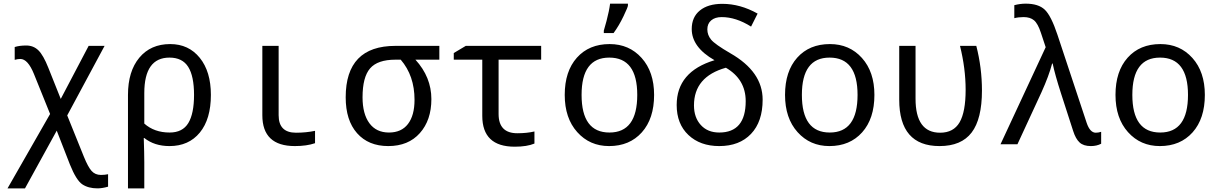

<svg xmlns="http://www.w3.org/2000/svg" viewBox="-20 -786 6641 1046"><path d="M311 -247.1 462.9 -536.1H549.8L346.2 -157.2L437 67.9Q459.5 123.5 479 145.3Q498.5 167 529.8 167Q551.3 167 568.8 163.1V231Q536.6 240.2 511.2 240.2Q461.4 240.2 428.5 218.3Q395.5 196.3 360.8 109.9L289.1 -74.2L116.2 240.2H21L252.9 -165L165 -382.8Q131.8 -464.8 90.8 -464.8Q76.7 -464.8 60.1 -460V-529.8Q85.9 -538.1 123 -538.1Q162.6 -538.1 189.5 -511.5Q216.3 -484.9 243.2 -417Z M766.1 -34.2H763.2Q766.1 50.8 766.1 98.1V240.2H677.2V-269Q677.2 -397.5 739 -471.7Q800.8 -545.9 907.2 -545.9Q1007.8 -545.9 1068.4 -470.9Q1128.9 -396 1128.9 -269Q1128.9 -137.2 1068.6 -63.7Q1008.3 9.8 903.3 9.8Q821.3 9.8 766.1 -34.2ZM766.1 -112.8Q820.8 -64 904.3 -64Q974.6 -64 1005.9 -115.5Q1037.1 -167 1037.1 -269Q1037.1 -371.1 1005.4 -421.6Q973.6 -472.2 903.3 -472.2Q766.1 -472.2 766.1 -278.8Z M1498 -536.1V-158.2Q1498 -63 1592.3 -63Q1647 -63 1696.3 -73.2V-5.9Q1650.9 9.8 1586.4 9.8Q1409.2 9.8 1409.2 -158.2V-536.1Z M2373.5 -536.1V-460.9H2243.2Q2330.1 -365.7 2330.1 -246.1Q2330.1 -131.3 2267.3 -60.8Q2204.6 9.8 2095.2 9.8Q1987.3 9.8 1925.3 -60.3Q1863.3 -130.4 1863.3 -255.9Q1863.3 -536.1 2134.3 -536.1ZM2163.1 -460.9H2134.3Q2037.1 -460.9 1996.1 -413.3Q1955.1 -365.7 1955.1 -255.9Q1955.1 -165.5 1992.4 -114.7Q2029.8 -64 2099.1 -64Q2167 -64 2202.6 -110.6Q2238.3 -157.2 2238.3 -242.2Q2238.3 -373.5 2163.1 -460.9Z M2928.2 -536.1V-460.9H2696.3V-165Q2696.3 -60.1 2798.3 -60.1Q2850.6 -60.1 2891.6 -69.8V-3.9Q2850.6 13.2 2784.2 13.2Q2607.4 13.2 2607.4 -154.8V-460.9H2452.1V-497.1L2517.6 -536.1Z M3298.3 9.8Q3192.9 9.8 3124.8 -66.2Q3056.6 -142.1 3056.6 -269Q3056.6 -397.5 3122.8 -471.7Q3189 -545.9 3301.3 -545.9Q3407.7 -545.9 3475.6 -470.2Q3543.5 -394.5 3543.5 -269Q3543.5 -139.6 3476.6 -64.9Q3409.7 9.8 3298.3 9.8ZM3300.3 -64Q3451.7 -64 3451.7 -269Q3451.7 -472.2 3299.3 -472.2Q3148.4 -472.2 3148.4 -269Q3148.4 -64 3300.3 -64ZM3269.5 -619.1 3284.2 -671.4Q3298.8 -727.1 3303.7 -766.1H3400.9V-755.9Q3400.9 -748 3376.7 -697.3Q3352.5 -646.5 3322.8 -606H3269.5Z M3872.6 -458Q3748.5 -528.8 3748.5 -627.9Q3748.5 -692.9 3793 -729Q3837.4 -765.1 3915.5 -765.1Q4012.7 -765.1 4107.4 -711.9L4071.8 -641.1Q3989.3 -692.9 3911.6 -692.9Q3875.5 -692.9 3854.5 -675Q3833.5 -657.2 3833.5 -626Q3833.5 -595.2 3854 -570.1Q3874.5 -544.9 3958.5 -496.1Q4134.8 -395.5 4134.8 -243.2Q4134.8 -123 4071.5 -56.6Q4008.3 9.8 3898.4 9.8Q3794.4 9.8 3730.5 -50.5Q3666.5 -110.8 3666.5 -213.9Q3666.5 -395.5 3872.6 -458ZM3934.6 -417Q3760.7 -368.2 3760.7 -211.9Q3760.7 -146 3797.9 -105Q3835 -64 3898.4 -64Q4042.5 -64 4042.5 -234.9Q4042.5 -354 3934.6 -417Z M4498.5 9.8Q4393.1 9.8 4325 -66.2Q4256.8 -142.1 4256.8 -269Q4256.8 -397.5 4323 -471.7Q4389.2 -545.9 4501.5 -545.9Q4607.9 -545.9 4675.8 -470.2Q4743.7 -394.5 4743.7 -269Q4743.7 -139.6 4676.8 -64.9Q4609.9 9.8 4498.5 9.8ZM4500.5 -64Q4651.9 -64 4651.9 -269Q4651.9 -472.2 4499.5 -472.2Q4348.6 -472.2 4348.6 -269Q4348.6 -64 4500.5 -64Z M4878.9 -536.1H4967.8V-248Q4967.8 -63 5101.6 -63Q5174.8 -63 5207.8 -119.6Q5240.7 -176.3 5240.7 -296.9Q5240.7 -412.6 5210 -536.1H5298.8Q5329.6 -416.5 5329.6 -293Q5329.6 -137.7 5273.4 -64Q5217.3 9.8 5098.6 9.8Q4878.9 9.8 4878.9 -243.2Z M5430.7 0 5676.8 -528.8 5650.9 -606.9Q5634.3 -657.7 5613.3 -675.3Q5592.3 -692.9 5556.6 -692.9Q5529.3 -692.9 5505.9 -687V-757.8Q5537.6 -766.1 5567.9 -766.1Q5637.2 -766.1 5671.9 -733.2Q5706.5 -700.2 5740.7 -597.2L5899.9 -117.2Q5918 -63 5949.7 -63Q5963.9 -63 5979 -67.9V-2.9Q5954.6 9.8 5922.9 9.8Q5882.8 9.8 5861.6 -9.8Q5840.3 -29.3 5826.7 -71.8L5760.7 -275.9Q5727.1 -380.4 5714.8 -439.9H5711.9Q5694.3 -372.6 5653.8 -283.2L5522.9 0Z M6298.8 9.8Q6193.4 9.8 6125.2 -66.2Q6057.1 -142.1 6057.1 -269Q6057.1 -397.5 6123.3 -471.7Q6189.5 -545.9 6301.8 -545.9Q6408.2 -545.9 6476.1 -470.2Q6543.9 -394.5 6543.9 -269Q6543.9 -139.6 6477.1 -64.9Q6410.2 9.8 6298.8 9.8ZM6300.8 -64Q6452.1 -64 6452.1 -269Q6452.1 -472.2 6299.8 -472.2Q6148.9 -472.2 6148.9 -269Q6148.9 -64 6300.8 -64Z"/></svg>

Font: Noto Mono
Style: Regular
Weight: 400
Designer: Monotype Design Team
Foundry: Monotype Imaging Inc.
Version: Version 1.00